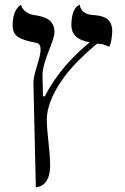

<svg xmlns="http://www.w3.org/2000/svg" viewBox="-20 -582 522 804"><path d="M176 -81C176 -146 217 -230 291 -310C309 -329 346 -367 387 -399C405 -399 419 -395 437 -386C446 -397 450 -440 450 -450C450 -506 413 -516 371 -519C346 -520 318 -530 314 -562C314 -562 279 -556 279 -476C279 -437 305 -413 356 -405C287 -349 214 -271 168 -179H160L158 -267C158 -328 208 -408 208 -448C208 -502 163 -513 123 -519C104 -521 74 -535 68 -562C68 -562 33 -547 33 -476C33 -431 59 -417 130 -403C145 -401 150 -389 150 -375C150 -336 120 -277 120 -235V-233L130 202C137 202 190 199 190 111C190 53 176 -27 176 -81Z"/></svg>

Font: Libertinus Sans
Style: Bold
Weight: 700
Designer: Philipp H. Poll, Khaled Hosny
Foundry: Caleb Maclennan
Version: Version 7.050;RELEASE